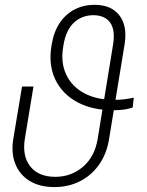

<svg xmlns="http://www.w3.org/2000/svg" viewBox="-20 -757 604 787"><path d="M528.3 -356.9 523.9 -316.4Q514.2 -313 501.7 -310.3Q489.3 -307.6 474.9 -306.4Q460.4 -305.2 444.3 -305.2Q357.9 -305.2 296.6 -338.4Q235.4 -371.6 206.8 -430.9Q178.2 -490.2 190.9 -568.8L191.9 -574.2Q200.2 -626 224.4 -662.4Q248.5 -698.7 285.4 -718Q322.3 -737.3 367.2 -737.3Q436.5 -737.3 469.7 -693.6Q502.9 -649.9 490.7 -575.2L427.2 -188Q417.5 -126.5 386 -82Q354.5 -37.6 307.4 -13.9Q260.3 9.8 202.6 9.8Q142.6 9.8 101.6 -15.4Q60.5 -40.5 42.7 -85.4Q24.9 -130.4 34.7 -189L70.3 -402.3H117.2L82 -189Q70.3 -117.7 104 -75Q137.7 -32.2 206.5 -32.2Q272.9 -32.2 320.8 -74Q368.7 -115.7 380.4 -188L443.4 -573.7Q453.1 -633.3 431.9 -663.8Q410.6 -694.3 362.3 -694.8Q314.5 -694.3 282 -663.3Q249.5 -632.3 239.7 -569.3L238.8 -563.5Q228.5 -500.5 251.2 -451.7Q273.9 -402.8 324.7 -375.2Q375.5 -347.7 448.7 -347.7Q460.4 -347.7 471.4 -348.4Q482.4 -349.1 492.4 -350.3Q502.4 -351.6 511.5 -353.3Q520.5 -355 528.3 -356.9Z"/></svg>

Font: Inter 28pt ExtraLight
Style: Italic
Weight: 250
Italic angle: -9.3988°
Designer: Rasmus Andersson
Foundry: rsms
Version: Version 4.001;git-66647c0bb